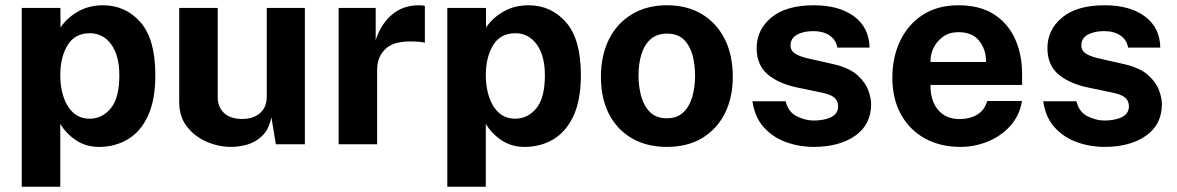

<svg xmlns="http://www.w3.org/2000/svg" viewBox="-20 -547 4464 728"><path d="M62.5 161V-517H209L209.5 -442.5Q233 -478.5 275 -502.8Q317 -527 370 -527Q456.5 -527 512.8 -462.5Q569 -398 569 -262.5Q569 -168.5 541.2 -108.2Q513.5 -48 465 -19Q416.5 10 355.5 10Q305.5 10 267.8 -15.5Q230 -41 208.5 -77.5V161ZM320.5 -97Q367.5 -97 400 -136.2Q432.5 -175.5 432.5 -261.5Q432.5 -336 401.8 -378.5Q371 -421 320.5 -421Q263.5 -421 236 -375.2Q208.5 -329.5 208.5 -261.5Q208.5 -218 220.5 -180.5Q232.5 -143 257.5 -120Q282.5 -97 320.5 -97Z M856.5 10Q809 10 763.8 -9.5Q718.5 -29 689 -66.8Q659.5 -104.5 659.5 -159.5V-517H805.5V-178Q805.5 -142 829 -119Q852.5 -96 898 -96Q940.5 -96 966 -118.2Q991.5 -140.5 991.5 -180.5V-517H1136V0H1026L1009 -102.5Q1000 -57 975.2 -32.8Q950.5 -8.5 918.8 0.8Q887 10 856.5 10Z M1264 0V-517H1404.5V-394.5Q1423 -454 1465 -490.5Q1507 -527 1568.5 -527Q1585 -527 1591 -524V-385Q1586.5 -386.5 1580.2 -387.2Q1574 -388 1569 -388.5Q1482.5 -396 1446.2 -365.5Q1410 -335 1410 -283V0Z M1676 161V-517H1822.5L1823 -442.5Q1846.5 -478.5 1888.5 -502.8Q1930.5 -527 1983.5 -527Q2070 -527 2126.2 -462.5Q2182.5 -398 2182.5 -262.5Q2182.5 -168.5 2154.8 -108.2Q2127 -48 2078.5 -19Q2030 10 1969 10Q1919 10 1881.2 -15.5Q1843.5 -41 1822 -77.5V161ZM1934 -97Q1981 -97 2013.5 -136.2Q2046 -175.5 2046 -261.5Q2046 -336 2015.2 -378.5Q1984.5 -421 1934 -421Q1877 -421 1849.5 -375.2Q1822 -329.5 1822 -261.5Q1822 -218 1834 -180.5Q1846 -143 1871 -120Q1896 -97 1934 -97Z M2508.5 10Q2432.5 10 2376.2 -22.5Q2320 -55 2289.2 -114.5Q2258.5 -174 2258.5 -255.5Q2258.5 -337 2289 -398Q2319.5 -459 2376 -493Q2432.5 -527 2509 -527Q2585.5 -527 2641.2 -493.5Q2697 -460 2727.8 -399.2Q2758.5 -338.5 2758.5 -255.5Q2758.5 -177.5 2728.8 -117.8Q2699 -58 2643.2 -24Q2587.5 10 2508.5 10ZM2509 -98.5Q2547.5 -98.5 2571 -121Q2594.5 -143.5 2605 -180.2Q2615.5 -217 2615.5 -260.5Q2615.5 -301.5 2605.8 -337.8Q2596 -374 2572.8 -396.8Q2549.5 -419.5 2509 -419.5Q2470.5 -419.5 2446.5 -398Q2422.5 -376.5 2411.8 -340.5Q2401 -304.5 2401 -260.5Q2401 -220 2411 -182.8Q2421 -145.5 2444.5 -122Q2468 -98.5 2509 -98.5Z M3065 10Q3011 10 2961.2 -7.8Q2911.5 -25.5 2876.8 -63.5Q2842 -101.5 2833 -163H2959Q2969 -121.5 3001.8 -105.8Q3034.5 -90 3064.5 -90Q3106 -90 3132 -103.2Q3158 -116.5 3158 -144Q3158 -165 3142.8 -177.5Q3127.5 -190 3092.5 -196.5L3001.5 -215.5Q2932.5 -230 2891 -264.8Q2849.5 -299.5 2849 -363.5Q2848.5 -433.5 2904.2 -480.2Q2960 -527 3066 -527Q3161.5 -527 3218.5 -484.8Q3275.5 -442.5 3277 -366.5H3155Q3149.5 -396.5 3125.2 -412.8Q3101 -429 3064 -429Q3026.5 -429 3002 -415.5Q2977.5 -402 2977.5 -374.5Q2977.5 -354 2997.2 -342.2Q3017 -330.5 3059.5 -322L3143.5 -303Q3201 -289 3231 -262Q3261 -235 3272 -205.2Q3283 -175.5 3283 -152Q3283 -74.5 3222.5 -32.2Q3162 10 3065 10Z M3508 -225Q3507.5 -165.5 3536.8 -130.5Q3566 -95.5 3618.5 -95.5Q3656 -95.5 3684 -111.5Q3712 -127.5 3723.5 -164H3855Q3846 -109 3811 -70Q3776 -31 3725.8 -10.5Q3675.5 10 3622 10Q3545 10 3486.8 -22.2Q3428.5 -54.5 3396 -113.5Q3363.5 -172.5 3363.5 -252.5Q3363.5 -330 3393.2 -392.2Q3423 -454.5 3479 -490.8Q3535 -527 3614.5 -527Q3693.5 -527 3747 -493.8Q3800.5 -460.5 3828 -401.2Q3855.5 -342 3855.5 -264.5V-225ZM3508 -312H3719Q3719 -359 3693 -392Q3667 -425 3614 -425Q3580.5 -425 3556.8 -408.5Q3533 -392 3520.2 -366.2Q3507.5 -340.5 3508 -312Z M4167.5 10Q4113.5 10 4063.8 -7.8Q4014 -25.5 3979.2 -63.5Q3944.5 -101.5 3935.5 -163H4061.5Q4071.5 -121.5 4104.2 -105.8Q4137 -90 4167 -90Q4208.5 -90 4234.5 -103.2Q4260.5 -116.5 4260.5 -144Q4260.5 -165 4245.2 -177.5Q4230 -190 4195 -196.5L4104 -215.5Q4035 -230 3993.5 -264.8Q3952 -299.5 3951.5 -363.5Q3951 -433.5 4006.8 -480.2Q4062.5 -527 4168.5 -527Q4264 -527 4321 -484.8Q4378 -442.5 4379.5 -366.5H4257.5Q4252 -396.5 4227.8 -412.8Q4203.5 -429 4166.5 -429Q4129 -429 4104.5 -415.5Q4080 -402 4080 -374.5Q4080 -354 4099.8 -342.2Q4119.5 -330.5 4162 -322L4246 -303Q4303.5 -289 4333.5 -262Q4363.5 -235 4374.5 -205.2Q4385.5 -175.5 4385.5 -152Q4385.5 -74.5 4325 -32.2Q4264.5 10 4167.5 10Z"/></svg>

Font: Public Sans
Style: Bold
Weight: 700
Designer: The Public Sans project authors (U.S. Web Design System). Libre Franklin designed by Pablo Impallari and Rodrigo Fuenzal
Version: Version 1.008; ttfautohint (v1.8.1) -l 8 -r 50 -G 200 -x 14 